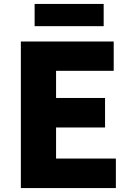

<svg xmlns="http://www.w3.org/2000/svg" viewBox="-20 -956 670 976"><path d="M86 0H569V-150H265V-308H514V-458H265V-596H558V-745H86ZM156 -823H507V-936H156Z"/></svg>

Font: Noto Sans HK Black
Style: Regular
Weight: 900
Designer: Ryoko NISHIZUKA 西塚涼子 (kana, bopomofo & ideographs); Paul D. Hunt (Latin, Greek & Cyrillic); Sandoll Communications 산돌커뮤니
Foundry: Adobe
Version: Version 2.004;hotconv 1.0.118;makeotfexe 2.5.65603